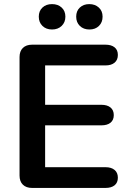

<svg xmlns="http://www.w3.org/2000/svg" viewBox="-20 -925 629 945"><path d="M76.2 -61V-644Q76.2 -672.9 92.5 -689Q108.9 -705.1 138.2 -705.1H499Q527.8 -705.1 543.9 -692.1Q560.1 -679.2 560.1 -654.5Q560.1 -629.9 543.9 -616.5Q527.8 -603 499 -603H202.1V-409.2H479Q507.8 -409.2 523.9 -396Q540 -382.8 540 -358.4Q540 -334 523.9 -321Q507.8 -308.1 479 -308.1H202.1V-102.1H499Q527.8 -102.1 543.9 -88.6Q560.1 -75.2 560.1 -50.5Q560.1 -25.9 543.9 -12.9Q527.8 0 499 0H138.2Q108.9 0 92.5 -16.1Q76.2 -32.2 76.2 -61ZM373 -797.4Q355 -814.9 355 -843Q355 -871.1 373 -887.9Q391.1 -904.8 419.4 -904.8Q447.8 -904.8 466.3 -887.9Q484.9 -871.1 484.9 -843Q484.9 -814.9 467 -797.4Q449.2 -779.8 420.2 -779.8Q391.1 -779.8 373 -797.4ZM189 -797.4Q170.9 -814.9 170.9 -843Q170.9 -871.1 189 -887.9Q207 -904.8 236.1 -904.8Q265.1 -904.8 283.4 -887.9Q301.8 -871.1 301.8 -843Q301.8 -814.9 283.4 -797.4Q265.1 -779.8 236.1 -779.8Q207 -779.8 189 -797.4Z"/></svg>

Font: Nunito-Bold
Style: Bold
Weight: 700
Designer: Vernon Adams
Foundry: newtypography
Version: Version 3.000